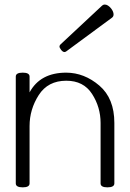

<svg xmlns="http://www.w3.org/2000/svg" viewBox="-20 -805 567 837"><path d="M261.2 -578.1Q253.9 -578.1 246.6 -587.4Q239.3 -596.7 239.3 -602.5Q239.3 -606.9 243.7 -611.3L424.8 -780.3Q429.7 -785.2 436.5 -785.2Q450.7 -785.2 464.8 -767.6Q475.1 -753.9 475.1 -742.2Q475.1 -732.9 468.3 -728L269 -581.1Q264.6 -578.1 261.2 -578.1ZM448.2 11.7Q418.5 11.7 418.5 -5.4V-268.6Q418.5 -337.9 381.3 -395.5Q344.2 -453.1 269 -453.1Q189 -453.1 148.9 -390.6Q108.9 -328.1 108.9 -255.4V-5.4Q108.9 11.7 79.1 11.7Q48.8 11.7 48.8 -5.4V-471.2Q48.8 -488.3 79.1 -488.3Q108.9 -488.3 108.9 -471.2V-402.3Q155.3 -488.3 269 -488.3Q347.7 -487.8 413.1 -431.9Q478.5 -376 478.5 -269V-5.4Q478.5 11.7 448.2 11.7Z"/></svg>

Font: Gayathri Thin
Style: Regular
Weight: 100
Designer: Binoy Dominic <binoy.domenic@gmail.com>
Foundry: SMC
Version: Version 1.000